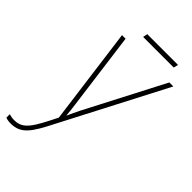

<svg xmlns="http://www.w3.org/2000/svg" viewBox="-267 -891 984 984"><g transform="rotate(45 225.0 -399.5)"><path d="M182 -784H404L410 -809H187ZM17 10C90 10 122 -39 177 -148L471 -714H442L222 -290C211 -269 200 -244 189 -220C187 -245 184 -267 181 -291L125 -714H99L169 -186C108 -65 83 -15 17 -15C2 -15 -10 -17 -21 -21V4C-11 8 2 10 17 10Z"/></g></svg>

Font: Noto Sans Condensed Thin
Style: Italic
Weight: 100
Width: 3
Italic angle: -12°
Designer: Monotype Design Team
Foundry: Monotype Imaging Inc.
Version: Version 2.013